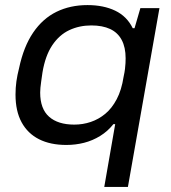

<svg xmlns="http://www.w3.org/2000/svg" viewBox="-20 -558 673 755"><path d="M390 177 433 -70H426Q404 -42 374 -23.5Q344 -5 310.5 3.5Q277 12 241 12Q178 12 133.5 -10.5Q89 -33 65 -77Q41 -121 41 -186Q41 -213 44.5 -238Q48 -263 55 -290Q73 -375 110.5 -430Q148 -485 202 -511.5Q256 -538 324 -538Q387 -538 433 -516Q479 -494 502 -447H509L532 -526H607L483 177ZM272 -68Q306 -68 337 -78.5Q368 -89 394 -110.5Q420 -132 439 -168Q458 -204 466 -256Q470 -274 471.5 -287Q473 -300 473.5 -310Q474 -320 474 -329Q474 -372 458.5 -401Q443 -430 413 -444Q383 -458 339 -458Q292 -458 252.5 -439.5Q213 -421 185.5 -380Q158 -339 147 -273Q144 -252 142 -238Q140 -224 139 -213.5Q138 -203 138 -194Q138 -130 173 -99Q208 -68 272 -68Z"/></svg>

Font: Archivo SemiExpanded
Style: Italic
Weight: 400
Width: 6
Italic angle: -10°
Designer: Hector Gatti
Foundry: Omnibus-Type
Version: Version 2.001